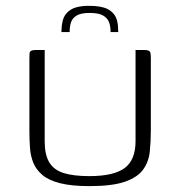

<svg xmlns="http://www.w3.org/2000/svg" viewBox="-20 -630 613 653"><path d="M493 -188Q493 -150 489.5 -115Q486 -80 467 -53.5Q448 -27 405 -12Q362 3 284 3Q223 3 184 -7Q145 -17 124 -35Q103 -53 93.5 -76Q84 -99 82 -127Q80 -155 80 -184V-429Q80 -442 80.5 -448.5Q81 -455 86.5 -457.5Q92 -460 102 -460H132V-149Q132 -104 147.5 -78Q163 -52 196.5 -41.5Q230 -31 284 -31Q367 -31 404 -58.5Q441 -86 441 -150V-460H470Q481 -460 486 -457.5Q491 -455 492 -448.5Q493 -442 493 -429ZM189 -521V-526Q190 -564 203.5 -581.5Q217 -599 239 -605Q261 -611 287 -610Q313 -610 334 -604Q355 -598 368.5 -580.5Q382 -563 382 -525V-521H356V-525Q356 -540 351 -554Q346 -568 331 -577Q316 -586 285 -586Q255 -586 240.5 -577Q226 -568 221.5 -554Q217 -540 217 -525V-521Z"/></svg>

Font: Genos Thin Light
Style: Regular
Weight: 300
Version: Version 1.010